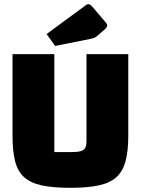

<svg xmlns="http://www.w3.org/2000/svg" viewBox="-20 -884 674 919"><path d="M316 15Q234 15 180.5 3.5Q127 -8 96 -35.5Q65 -63 52.5 -111.5Q40 -160 40 -234V-625H240V-156H320Q350 -156 366 -160.5Q382 -165 388 -176.5Q394 -188 394 -209V-625H594V-234Q594 -161 581 -112.5Q568 -64 537 -36Q506 -8 452 3.5Q398 15 316 15ZM244 -664 203 -721 392 -860Q397 -864 403 -864Q411 -864 421 -853L484 -779Q493 -769 493 -762Q493 -754 482 -744L444 -711Q438 -706 432.5 -703.5Q427 -701 418 -699Z"/></svg>

Font: Changa ExtraLight ExtraBold
Style: Regular
Weight: 800
Version: Version 3.002; ttfautohint (v1.8.2)